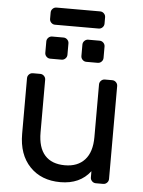

<svg xmlns="http://www.w3.org/2000/svg" viewBox="-58 -903 714 959"><g transform="rotate(5 298.5 -423.5)"><path d="M159 -798V-830Q159 -841 167 -849Q175 -857 186 -857H405Q416 -857 424 -849Q432 -841 432 -830V-798Q432 -787 424 -779Q416 -771 405 -771H186Q175 -771 167 -779Q159 -787 159 -798ZM97 -520H134Q145 -520 153 -512Q161 -504 161 -493V-229Q161 -153 195.5 -114.5Q230 -76 296 -76Q360 -76 395.5 -115Q431 -154 431 -229V-493Q431 -504 439 -512Q447 -520 458 -520H495Q506 -520 514 -512Q522 -504 522 -493V-27Q522 -16 514 -8Q506 0 495 0H458Q447 0 439 -8Q431 -16 431 -27V-58Q379 10 281 10Q185 10 127.5 -50Q70 -110 70 -214V-493Q70 -504 78 -512Q86 -520 97 -520ZM234 -600H177Q166 -600 158 -608Q150 -616 150 -627V-684Q150 -695 158 -703Q166 -711 177 -711H234Q245 -711 253 -703Q261 -695 261 -684V-627Q261 -616 253 -608Q245 -600 234 -600ZM415 -600H358Q347 -600 339 -608Q331 -616 331 -627V-684Q331 -695 339 -703Q347 -711 358 -711H415Q426 -711 434 -703Q442 -695 442 -684V-627Q442 -616 434 -608Q426 -600 415 -600Z"/></g></svg>

Font: Contemporary
Style: Regular
Weight: 400
Designer: Victor Tran
Foundry: Victor Tran
Version: Version 1.100